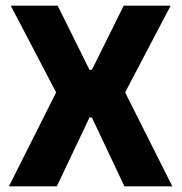

<svg xmlns="http://www.w3.org/2000/svg" viewBox="-20 -659 642 679"><path d="M11.5 0 187 -349V-316L18 -639H184L296.5 -412H305L417.5 -639H583.5L414 -316V-349L589.5 0H420L305 -243.5H296.5L181 0Z"/></svg>

Font: Anek Gujarati Medium
Style: Bold
Weight: 700
Version: Version 1.003